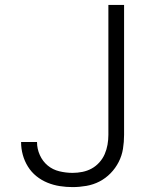

<svg xmlns="http://www.w3.org/2000/svg" viewBox="-20 -755 640 783"><path d="M276 8Q250 8 224 4Q198 0 173.5 -10Q149 -20 128.5 -36.5Q108 -53 94 -75.5Q80 -98 73 -123.5Q66 -149 66 -175V-176H131V-175Q131 -148 142.5 -122.5Q154 -97 174.5 -80Q195 -63 222 -56.5Q249 -50 276 -50Q296 -50 316 -54Q336 -58 353.5 -67.5Q371 -77 385 -92.5Q399 -108 407 -126.5Q415 -145 418.5 -165Q422 -185 422 -205V-735H486V-205Q486 -176 481.5 -148Q477 -120 464 -94.5Q451 -69 431 -48.5Q411 -28 386 -15Q361 -2 332.5 3Q304 8 276 8Z"/></svg>

Font: Iosevka Aile Light
Style: Regular
Weight: 300
Designer: Belleve Invis
Foundry: Belleve Invis
Version: Version 27.3.5; ttfautohint (v1.8.4)